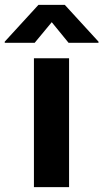

<svg xmlns="http://www.w3.org/2000/svg" viewBox="-83 -770 426 790"><path d="M56.6 -530.3H201.2V0H56.6ZM129.9 -678.7 59.6 -593.8H-63.5V-598.6L75.2 -750H183.6L322.3 -598.6V-593.8H199.2Z"/></svg>

Font: Pretendard JP
Style: Bold
Weight: 700
Designer: Base glyphs from Inter by Rasmus Andersson; Hangeul glyphs from Noto Sans CJK(Source Han Sans) by Jang Soo-young and Kan
Foundry: Kil Hyung-jin
Version: Version 1.309